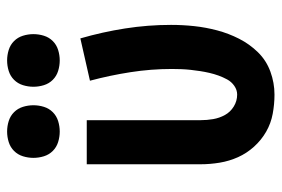

<svg xmlns="http://www.w3.org/2000/svg" viewBox="-146 -638 792 540"><g transform="rotate(-90 250.0 -368.0)"><path d="M254 8Q227 8 200 3Q173 -2 149.5 -15.5Q126 -29 107.5 -49.5Q89 -70 78 -94.5Q67 -119 62.5 -146Q58 -173 58 -200V-520H182V-200Q182 -182 185 -164.5Q188 -147 196.5 -131.5Q205 -116 220.5 -106.5Q236 -97 254 -97Q267 -97 278.5 -105Q290 -113 296.5 -125Q303 -137 307.5 -149.5Q312 -162 315 -175Q318 -188 320 -201Q322 -214 323.5 -227.5Q325 -241 325.5 -254.5Q326 -268 326 -281Q326 -339 317 -397Q308 -455 293 -511L412 -538Q430 -476 440 -412Q450 -348 450 -283Q450 -250 446.5 -217.5Q443 -185 434.5 -153Q426 -121 411 -91.5Q396 -62 373 -38.5Q350 -15 318.5 -3.5Q287 8 254 8ZM350 -596Q335 -596 320.5 -600.5Q306 -605 295.5 -615.5Q285 -626 280.5 -640.5Q276 -655 276 -670Q276 -685 280.5 -699.5Q285 -714 295.5 -724.5Q306 -735 320.5 -739.5Q335 -744 350 -744Q365 -744 379.5 -739.5Q394 -735 404.5 -724.5Q415 -714 419.5 -699.5Q424 -685 424 -670Q424 -655 419.5 -640.5Q415 -626 404.5 -615.5Q394 -605 379.5 -600.5Q365 -596 350 -596ZM150 -596Q135 -596 120.5 -600.5Q106 -605 95.5 -615.5Q85 -626 80.5 -640.5Q76 -655 76 -670Q76 -685 80.5 -699.5Q85 -714 95.5 -724.5Q106 -735 120.5 -739.5Q135 -744 150 -744Q165 -744 179.5 -739.5Q194 -735 204.5 -724.5Q215 -714 219.5 -699.5Q224 -685 224 -670Q224 -655 219.5 -640.5Q215 -626 204.5 -615.5Q194 -605 179.5 -600.5Q165 -596 150 -596Z"/></g></svg>

Font: Iosevka Term Curly Extrabold
Style: Regular
Weight: 800
Designer: Belleve Invis
Foundry: Belleve Invis
Version: Version 32.3.0